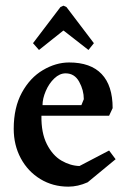

<svg xmlns="http://www.w3.org/2000/svg" viewBox="-20 -663 455 690"><path d="M29.3 -200.2Q29.3 -276.4 58.6 -330.1Q87.9 -383.8 134.3 -411.1Q180.7 -438.5 228.5 -438.5Q305.7 -438.5 345.2 -397Q384.8 -355.5 384.8 -274.4L372.1 -247.1H128.9Q127.9 -185.5 148.4 -145Q168.9 -104.5 200.7 -85.9Q232.4 -67.4 265.6 -66.4L372.1 -122.1L395.5 -90.8L294.9 -7.8Q259.8 7.8 225.6 7.8Q169.9 7.8 125 -19.5Q80.1 -46.9 54.7 -94.2Q29.3 -141.6 29.3 -200.2ZM272.5 -285.2 281.2 -306.6Q281.2 -338.9 264.6 -369.1Q248 -399.4 215.8 -399.4Q194.3 -399.4 175.3 -381.3Q156.2 -363.3 144.5 -335.9Q132.8 -308.6 132.8 -285.2ZM98.6 -507.8 197.3 -637.7 208 -642.6 218.8 -637.7 317.4 -507.8 297.9 -483.4 209 -552.7H207L120.1 -483.4Z"/></svg>

Font: Comprehension Dark
Style: Regular
Weight: 700
Designer: Alfredo Marco Pradil
Foundry: Alfredo Marco Pradil
Version: 1.0